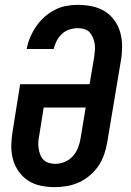

<svg xmlns="http://www.w3.org/2000/svg" viewBox="-20 -763 540 791"><path d="M206 8Q176 8 147.5 2Q119 -4 96 -19Q73 -34 57 -56.5Q41 -79 33.5 -106.5Q26 -134 26.5 -163.5Q27 -193 32 -222L63 -416H349L368 -528Q370 -542 371 -556Q372 -570 370 -583Q368 -596 363 -608Q358 -620 349.5 -629.5Q341 -639 328 -643Q315 -647 301 -647Q284 -647 266.5 -641.5Q249 -636 235.5 -623.5Q222 -611 213.5 -594.5Q205 -578 201 -561H90Q94 -585 104 -608.5Q114 -632 128.5 -653.5Q143 -675 162.5 -692.5Q182 -710 205 -722Q228 -734 252.5 -738.5Q277 -743 301 -743Q331 -743 359.5 -737Q388 -731 411.5 -716.5Q435 -702 451.5 -679Q468 -656 475.5 -629Q483 -602 483 -572Q483 -542 478 -513L422 -178Q418 -153 409.5 -128Q401 -103 386.5 -81Q372 -59 351 -41Q330 -23 306 -12Q282 -1 256.5 3.5Q231 8 206 8ZM207 -88Q227 -88 246.5 -96Q266 -104 280 -119.5Q294 -135 301.5 -154.5Q309 -174 312 -193L333 -320H160L142 -207Q139 -193 138 -179Q137 -165 139 -152Q141 -139 145.5 -126.5Q150 -114 159 -105Q168 -96 181 -92Q194 -88 207 -88Z"/></svg>

Font: Iosevka SS04 Oblique
Style: Bold
Weight: 700
Italic angle: -9°
Monospace: yes
Designer: Belleve Invis
Foundry: Belleve Invis
Version: Version 19.0.0; ttfautohint (v1.8.4)